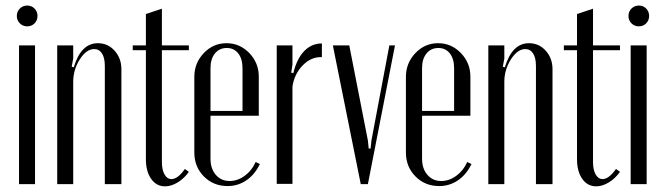

<svg xmlns="http://www.w3.org/2000/svg" viewBox="-20 -657 2373 685"><path d="M50.8 -573.7Q40 -584.5 40 -600.1Q40 -615.7 50.8 -626.5Q61.5 -637.2 77.1 -637.2Q92.8 -637.2 103.3 -626.5Q113.8 -615.7 113.8 -600.1Q113.8 -584.5 103.3 -573.7Q92.8 -563 77.1 -563Q61.5 -563 50.8 -573.7ZM47.9 -495.1H105V0H47.9Z M243.2 -417Q269 -502.9 329.1 -502.9Q364.7 -502.9 388.9 -476.1Q413.1 -449.2 413.1 -410.2V0H354V-421.9Q354 -450.2 344 -466.1Q334 -481.9 315.9 -481.9Q288.1 -481.9 264.6 -445.1Q241.2 -408.2 241.2 -365.2V0H184.1V-495.1H241.2V-448.2L235.8 -418.9Z M568.8 7.8Q538.1 7.8 519.3 -18.8Q500.5 -45.4 500.5 -88.9V-478H453.6V-495.1H500.5V-606.9L557.6 -626V-495.1H653.8V-478H557.6V-79.1Q557.6 -51.3 566.9 -34.7Q576.2 -18.1 591.8 -18.1Q614.3 -18.1 639.6 -54.2L653.8 -43.9Q636.7 -20 613.8 -6.1Q590.8 7.8 568.8 7.8Z M673.3 -382.8Q673.3 -432.1 707 -467.5Q740.7 -502.9 788.1 -502.9Q835.4 -502.9 869.4 -467.8Q903.3 -432.6 903.3 -383.8V-244.1H731V-90.8Q731 -55.2 750 -33.2Q769 -11.2 799.3 -11.2Q827.6 -11.2 853 -29.8Q878.4 -48.3 892.1 -79.1L907.2 -71.8Q889.2 -34.2 859.1 -13.7Q829.1 6.8 792 6.8Q741.2 6.8 707.3 -27.6Q673.3 -62 673.3 -112.8ZM731 -261.2H845.2V-414.1Q845.2 -446.8 830.1 -466.3Q814.9 -485.8 789.1 -485.8Q762.7 -485.8 746.8 -466.3Q731 -446.8 731 -414.1Z M967.3 -495.1H1023.4V-426.8L1019 -397.9L1026.4 -396Q1039.1 -447.8 1065.4 -474.9Q1091.8 -502 1128.4 -502V-453.1Q1091.3 -455.1 1060.8 -424.6Q1030.3 -394 1023.4 -348.1V-1H967.3Z M1389.2 -495.1 1292.5 0H1267.1L1167.5 -495.1H1226.1L1292.5 -155.8L1295.4 -127H1302.2L1305.2 -155.8L1369.1 -495.1Z M1428.2 -382.8Q1428.2 -432.1 1461.9 -467.5Q1495.6 -502.9 1543 -502.9Q1590.3 -502.9 1624.3 -467.8Q1658.2 -432.6 1658.2 -383.8V-244.1H1485.8V-90.8Q1485.8 -55.2 1504.9 -33.2Q1523.9 -11.2 1554.2 -11.2Q1582.5 -11.2 1607.9 -29.8Q1633.3 -48.3 1647 -79.1L1662.1 -71.8Q1644 -34.2 1614 -13.7Q1584 6.8 1546.9 6.8Q1496.1 6.8 1462.2 -27.6Q1428.2 -62 1428.2 -112.8ZM1485.8 -261.2H1600.1V-414.1Q1600.1 -446.8 1585 -466.3Q1569.8 -485.8 1543.9 -485.8Q1517.6 -485.8 1501.7 -466.3Q1485.8 -446.8 1485.8 -414.1Z M1781.2 -417Q1807.1 -502.9 1867.2 -502.9Q1902.8 -502.9 1927 -476.1Q1951.2 -449.2 1951.2 -410.2V0H1892.1V-421.9Q1892.1 -450.2 1882.1 -466.1Q1872.1 -481.9 1854 -481.9Q1826.2 -481.9 1802.7 -445.1Q1779.3 -408.2 1779.3 -365.2V0H1722.2V-495.1H1779.3V-448.2L1773.9 -418.9Z M2106.9 7.8Q2076.2 7.8 2057.4 -18.8Q2038.6 -45.4 2038.6 -88.9V-478H1991.7V-495.1H2038.6V-606.9L2095.7 -626V-495.1H2191.9V-478H2095.7V-79.1Q2095.7 -51.3 2105 -34.7Q2114.3 -18.1 2129.9 -18.1Q2152.3 -18.1 2177.7 -54.2L2191.9 -43.9Q2174.8 -20 2151.9 -6.1Q2128.9 7.8 2106.9 7.8Z M2232.9 -573.7Q2222.2 -584.5 2222.2 -600.1Q2222.2 -615.7 2232.9 -626.5Q2243.7 -637.2 2259.3 -637.2Q2274.9 -637.2 2285.4 -626.5Q2295.9 -615.7 2295.9 -600.1Q2295.9 -584.5 2285.4 -573.7Q2274.9 -563 2259.3 -563Q2243.7 -563 2232.9 -573.7ZM2230 -495.1H2287.1V0H2230Z"/></svg>

Font: Moniqa Narrow Heading
Style: Regular
Weight: 400
Width: 4
Designer: Rajesh Rajput
Foundry: Rajesh Rajput
Version: Version 1.000